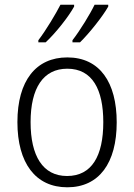

<svg xmlns="http://www.w3.org/2000/svg" viewBox="-20 -786 570 816"><path d="M288 -615V-606H320C360 -645 417 -717 440 -758V-766H382C364 -728 320 -656 288 -615ZM143 -615V-606H174C218 -647 272 -716 295 -758V-766H237C217 -727 176 -658 143 -615ZM266 10C401 10 476 -93 476 -266C476 -436 404 -542 266 -542C133 -542 54 -443 54 -267C54 -93 131 10 266 10ZM265 -38C162 -38 110 -123 110 -267C110 -412 164 -494 266 -494C373 -494 419 -405 419 -267C419 -123 370 -38 265 -38Z"/></svg>

Font: Noto Sans Mono Condensed Light
Style: Regular
Weight: 300
Width: 3
Designer: Monotype Design Team
Foundry: Monotype Imaging Inc.
Version: Version 2.014